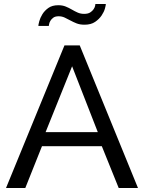

<svg xmlns="http://www.w3.org/2000/svg" viewBox="-20 -936 717 956"><path d="M301 -710H377L667 0H571L487 -208H189L106 0H10ZM467 -278 339 -606 207 -278ZM401 -813Q378 -813 361.5 -819.5Q345 -826 330.5 -834Q316 -842 302 -848.5Q288 -855 272 -855Q255 -855 245.5 -848Q236 -841 231 -832.5Q226 -824 224.5 -816Q223 -808 223 -807H171Q171 -813 175.5 -830Q180 -847 191 -865Q202 -883 221 -896.5Q240 -910 270 -910Q291 -910 307 -903.5Q323 -897 337.5 -888.5Q352 -880 366.5 -873.5Q381 -867 399 -867Q418 -867 429 -874Q440 -881 446 -890Q452 -899 453.5 -906.5Q455 -914 455 -916H507Q507 -910 502.5 -893.5Q498 -877 486 -859Q474 -841 453.5 -827Q433 -813 401 -813Z"/></svg>

Font: PTCRaleway Medium
Style: Regular
Weight: 500
Designer: Matt McInerney, Pablo Impallari, Rodrigo Fuenzalida
Foundry: Matt McInerney, Pablo Impallari, Rodrigo Fuenzalida
Version: Version 3.000g; ttfautohint (v1.5) -l 8 -r 28 -G 28 -x 14 -D